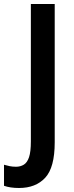

<svg xmlns="http://www.w3.org/2000/svg" viewBox="-78 -734 369 958"><path d="M17 204Q-27 204 -58 193V88Q-45 92 -30 95Q-15 98 2 98Q24 98 41 87.5Q58 77 67 50Q76 23 76 -29V-714H195V-24Q195 102 147.5 153Q100 204 17 204Z"/></svg>

Font: Noto Sans Malayalam Condensed SemiBold
Style: Regular
Weight: 600
Width: 3
Designer: Jelle Bosma - Monotype Design Team
Foundry: Monotype Imaging Inc.
Version: Version 2.104; ttfautohint (v1.8.4.7-5d5b)